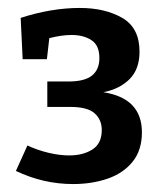

<svg xmlns="http://www.w3.org/2000/svg" viewBox="-20 -800 411 483"><path d="M164 -337Q89 -337 20 -370L49 -434Q75 -422 102.5 -415.5Q130 -409 154 -409Q189 -409 212.5 -424Q236 -439 236 -473Q236 -499 218 -515Q200 -531 157 -531H99V-595H152Q193 -595 211.5 -610Q230 -625 230 -654Q230 -686 210 -699Q190 -712 160 -712Q135 -712 104 -704L98 -651H37L32 -755Q109 -780 181 -780Q244 -780 287.5 -755Q331 -730 331 -670Q331 -626 306 -601Q281 -576 240 -568Q337 -553 337 -467Q337 -422 313.5 -393Q290 -364 250.5 -350.5Q211 -337 164 -337Z"/></svg>

Font: Bitter SemiBold
Style: Regular
Weight: 600
Designer: Sol Matas, and Bitter project Authors
Foundry: Sol Matas
Version: Version 2.001